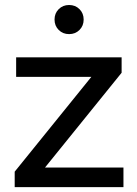

<svg xmlns="http://www.w3.org/2000/svg" viewBox="-20 -764 561 784"><path d="M40 -63 379.9 -483.4 399 -450H45.9V-529.9H476.6V-466.9L136.7 -46.4L115.3 -79.9H484.1V0H40ZM202.7 -684.1Q202.7 -709.7 219.7 -726.6Q236.7 -743.6 262.1 -743.6Q287.7 -743.6 304.6 -726.6Q321.6 -709.7 321.6 -684.1Q321.6 -658.7 304.6 -641.7Q287.7 -624.7 262.1 -624.7Q236.7 -624.7 219.7 -641.7Q202.7 -658.7 202.7 -684.1Z"/></svg>

Font: iiserrat Thin
Style: Regular
Weight: 100
Designer: Akira Ohta
Foundry: Akira Ohta
Version: Version 1.200;Glyphs 3.3.1 (3343)